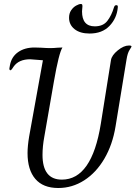

<svg xmlns="http://www.w3.org/2000/svg" viewBox="-20 -932 691 962"><path d="M118 -165Q118 -200 126 -248L195 -630Q190 -630 170 -632Q134 -635 131 -635Q74 -635 48 -598Q46 -595 41 -587.5Q36 -580 32 -580Q27 -580 27 -589Q27 -591 30 -606Q38 -648 71 -671Q104 -694 153 -694L186 -693Q214 -691 231 -691Q249 -691 269 -693L293 -694Q275 -667 250 -523L202 -247Q193 -198 193 -156Q193 -32 290 -32Q440 -32 485 -311L536 -631Q540 -655 570 -679.5Q600 -704 626 -704Q639 -704 639 -699Q639 -697 629 -681.5Q619 -666 614 -634L559 -299Q544 -207 503 -137Q462 -67 402 -28.5Q342 10 272 10Q196 10 157 -35.5Q118 -81 118 -165ZM326 -843Q326 -865 336.5 -880.5Q347 -896 361.5 -904Q376 -912 385 -912Q390 -912 391.5 -909.5Q393 -907 393 -900Q391 -882 391 -875Q391 -800 455 -800Q497 -800 518 -827.5Q539 -855 551 -895Q553 -901 555.5 -903.5Q558 -906 563 -906Q568 -906 569.5 -903Q571 -900 570 -893Q565 -840 528.5 -802Q492 -764 429 -764Q381 -764 353.5 -786Q326 -808 326 -843Z"/></svg>

Font: Charm
Style: Regular
Weight: 400
Designer: Katatrad Aksorn Co.,Ltd.
Foundry: Cadson Demak Co.,Ltd.
Version: Version 1.001